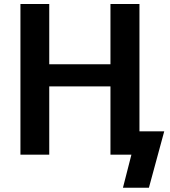

<svg xmlns="http://www.w3.org/2000/svg" viewBox="-20 -750 824 931"><path d="M79.1 0V-730.5H218.8V-438.5H515.6V-730.5H656.2V-113.3H776.4L702.1 160.2H576.2L617.2 0H515.6V-331.1H218.8V0Z"/></svg>

Font: GenEi M Gothic v2 Bold
Style: Regular
Weight: 700
Version: Version 2.0